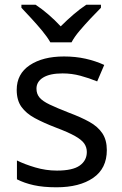

<svg xmlns="http://www.w3.org/2000/svg" viewBox="-20 -786 519 816"><path d="M434 -148Q434 -70 376 -30Q318 10 220 10Q164 10 123.5 1Q83 -8 52 -24V-104Q84 -88 129.5 -74.5Q175 -61 222 -61Q289 -61 319 -82.5Q349 -104 349 -140Q349 -160 338 -176Q327 -192 298.5 -208Q270 -224 217 -244Q165 -264 128 -284Q91 -304 71 -332Q51 -360 51 -404Q51 -472 106.5 -509Q162 -546 252 -546Q301 -546 343.5 -536.5Q386 -527 423 -510L393 -440Q359 -454 322 -464Q285 -474 246 -474Q192 -474 163.5 -456.5Q135 -439 135 -409Q135 -387 148 -371.5Q161 -356 191.5 -341.5Q222 -327 273 -307Q324 -288 360 -268Q396 -248 415 -219.5Q434 -191 434 -148ZM194 -606Q181 -629 159 -655.5Q137 -682 113 -708Q89 -734 71 -753V-766H131Q157 -749 185 -725Q213 -701 238 -674Q265 -701 293 -725Q321 -749 347 -766H409V-753Q390 -734 365.5 -708Q341 -682 318.5 -655.5Q296 -629 284 -606Z"/></svg>

Font: Noto Sans Tifinagh Hawad
Style: Regular
Weight: 400
Designer: JamraPatel
Foundry: JamraPatel LLC
Version: Version 2.006; ttfautohint (v1.8.4.7-5d5b)